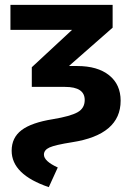

<svg xmlns="http://www.w3.org/2000/svg" viewBox="-20 -550 539 791"><path d="M181 221Q28 169 28 71Q28 17 69 -14Q110 -45 198 -59Q270 -71 299.5 -87.5Q329 -104 329 -138Q329 -192 248 -192H111V-273L277 -427H23V-530H444V-436L264 -278H298Q382 -278 429.5 -240Q477 -202 477 -135Q477 5 277 36Q207 47 184 57.5Q161 68 161 87Q161 114 218 140Z"/></svg>

Font: Fira Sans SemiBold
Style: Regular
Weight: 600
Designer: bBox Type GmbH & Carrois Corporate GbR & Edenspiekermann AG
Foundry: bBox Type GmbH & Carrois Corporate GbR & Edenspiekermann AG
Version: Version 4.301;PS 004.301;hotconv 1.0.88;makeotf.lib2.5.64775